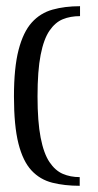

<svg xmlns="http://www.w3.org/2000/svg" viewBox="-20 -545 317 619"><path d="M238 -493Q207 -493 182.5 -483Q158 -473 139.5 -446Q121 -419 111 -368Q101 -317 101 -234Q101 -153 111 -101.5Q121 -50 139.5 -22.5Q158 5 182.5 15.5Q207 26 237 26V54Q188 54 148.5 44Q109 34 81.5 4.5Q54 -25 39.5 -82Q25 -139 25 -234Q25 -327 40 -384.5Q55 -442 82.5 -472.5Q110 -503 149.5 -514Q189 -525 238 -525Z"/></svg>

Font: Genos Thin
Style: Regular
Weight: 400
Version: Version 1.010